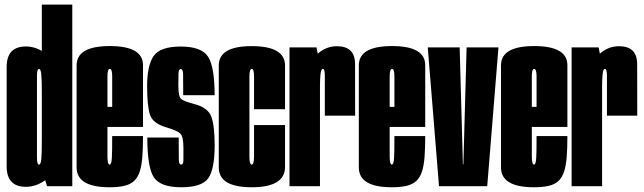

<svg xmlns="http://www.w3.org/2000/svg" viewBox="-20 -805 2784 830"><path d="M183.5 0 160.8 -72V-785H292.5V0ZM92 2.6Q8.8 2.6 8.8 -85.9Q8.8 -174.5 8.8 -301Q8.8 -427.8 8.8 -515.9Q8.8 -604.1 92 -604.1Q140.4 -604.1 182.8 -569.4Q225.2 -534.6 225.2 -453.4L160.8 -405.1Q160.8 -457.9 158.6 -482.4Q156.4 -506.9 148.5 -506.9Q139.8 -506.9 139.8 -475.6Q139.8 -444.4 139.8 -301Q139.8 -156 139.8 -124.8Q139.8 -93.5 148.5 -93.5Q156.4 -93.5 158.6 -118Q160.8 -142.5 160.8 -196.8L225.2 -147Q225.2 -65.8 182.8 -31.6Q140.4 2.6 92 2.6Z M453.9 4.5Q311.2 4.5 311.2 -81.2Q311.2 -167 311.2 -298.8Q311.2 -439.1 311.2 -522.5Q311.2 -605.9 454.8 -605.9Q598.2 -605.9 598.2 -523.1Q598.2 -440.4 598.2 -302.5Q598.2 -278 598.2 -256.2H433V-343.1H473.5L465 -331.2Q465 -442.4 465 -474.8Q465 -507.1 454.8 -507.1Q444.5 -507.1 444.5 -474.8Q444.5 -442.4 444.5 -302.8Q444.5 -165.2 444.5 -129.4Q444.5 -93.5 453.9 -93.5ZM453.9 -93.5Q457.9 -93.5 460.1 -99.7Q462.4 -105.9 463.4 -120.1Q464.4 -134.2 464.7 -158.1Q465 -182 465 -216.9H598.2Q598.2 -164.4 595.3 -126.6Q592.4 -88.9 584.1 -63.4Q575.9 -38 560.1 -23.1Q544.2 -8.1 518.2 -1.8Q492.1 4.5 453.9 4.5L446.8 -40.2Z M763.8 4.5Q674 4.5 645.4 -38.1Q616.8 -80.6 616.8 -210.4H752.5Q752.5 -134.2 753 -113.9Q753.5 -93.5 763 -93.5Q772.5 -93.5 772.8 -111Q773 -128.5 773 -163.5Q773 -213.8 759.9 -227Q746.9 -240.2 702.2 -253.4Q641.5 -270.4 628.8 -307.7Q616 -345 616 -432.9Q616 -521.2 643.9 -562.5Q671.8 -603.8 761.5 -603.8Q851.2 -603.8 879.5 -559.8Q907.8 -515.9 907.8 -393.5H772Q772 -462.2 771.5 -484.4Q771 -506.5 761.5 -506.5Q752 -506.5 751.5 -486.8Q751 -467 751 -434Q751 -385.8 764 -376.2Q777 -366.8 820 -355.2Q879 -340 893.5 -300.7Q908 -261.4 908 -176.6Q908 -74.2 880.6 -34.9Q853.2 4.5 763.8 4.5Z M1068.2 4.5Q925.8 4.5 925.8 -80.9Q925.8 -166.4 925.8 -298.6Q925.8 -438.9 925.8 -522.2Q925.8 -605.6 1068.2 -605.6Q1212.2 -605.6 1212.2 -521.5Q1212.2 -437.4 1212.2 -332.9H1078.2Q1078.2 -441.5 1078.2 -474.2Q1078.2 -506.9 1068.2 -506.9Q1058.2 -506.9 1058.2 -474.2Q1058.2 -441.5 1058.2 -298.6Q1058.2 -166.4 1058.2 -129.9Q1058.2 -93.5 1068.2 -93.5Q1078.2 -93.5 1078.2 -129.9Q1078.2 -166.4 1078.2 -264.4H1212.2Q1212.2 -171.6 1212.2 -83.6Q1212.2 4.5 1068.2 4.5Z M1384.2 -305Q1384.2 -445 1384.2 -476.1Q1384.2 -507.2 1375.6 -507.2Q1367.6 -507.2 1365.4 -482.8Q1363.2 -458.2 1363.2 -435.5L1312.6 -442.5Q1312.6 -535 1350.4 -570.1Q1388.1 -605.2 1436.4 -605.2Q1514.5 -605.2 1514.9 -528.5Q1515.2 -451.8 1515.2 -305ZM1231.5 0V-600H1348.2L1363.2 -524.1V0Z M1673.9 4.5Q1531.2 4.5 1531.2 -81.2Q1531.2 -167 1531.2 -298.8Q1531.2 -439.1 1531.2 -522.5Q1531.2 -605.9 1674.8 -605.9Q1818.2 -605.9 1818.2 -523.1Q1818.2 -440.4 1818.2 -302.5Q1818.2 -278 1818.2 -256.2H1653V-343.1H1693.5L1685 -331.2Q1685 -442.4 1685 -474.8Q1685 -507.1 1674.8 -507.1Q1664.5 -507.1 1664.5 -474.8Q1664.5 -442.4 1664.5 -302.8Q1664.5 -165.2 1664.5 -129.4Q1664.5 -93.5 1673.9 -93.5ZM1673.9 -93.5Q1677.9 -93.5 1680.1 -99.7Q1682.4 -105.9 1683.4 -120.1Q1684.4 -134.2 1684.7 -158.1Q1685 -182 1685 -216.9H1818.2Q1818.2 -164.4 1815.3 -126.6Q1812.4 -88.9 1804.1 -63.4Q1795.9 -38 1780.1 -23.1Q1764.2 -8.1 1738.2 -1.8Q1712.1 4.5 1673.9 4.5L1666.8 -40.2Z M1877.8 0 1829.2 -600H1967.1L1981.1 -94.2H1983.1L1997.1 -600H2134.8L2086.2 0Z M2288.4 4.5Q2145.8 4.5 2145.8 -81.2Q2145.8 -167 2145.8 -298.8Q2145.8 -439.1 2145.8 -522.5Q2145.8 -605.9 2289.2 -605.9Q2432.8 -605.9 2432.8 -523.1Q2432.8 -440.4 2432.8 -302.5Q2432.8 -278 2432.8 -256.2H2267.5V-343.1H2308L2299.5 -331.2Q2299.5 -442.4 2299.5 -474.8Q2299.5 -507.1 2289.2 -507.1Q2279 -507.1 2279 -474.8Q2279 -442.4 2279 -302.8Q2279 -165.2 2279 -129.4Q2279 -93.5 2288.4 -93.5ZM2288.4 -93.5Q2292.4 -93.5 2294.6 -99.7Q2296.9 -105.9 2297.9 -120.1Q2298.9 -134.2 2299.2 -158.1Q2299.5 -182 2299.5 -216.9H2432.8Q2432.8 -164.4 2429.8 -126.6Q2426.9 -88.9 2418.6 -63.4Q2410.4 -38 2394.6 -23.1Q2378.8 -8.1 2352.7 -1.8Q2326.6 4.5 2288.4 4.5L2281.2 -40.2Z M2603.8 -305Q2603.8 -445 2603.8 -476.1Q2603.8 -507.2 2595.1 -507.2Q2587.1 -507.2 2584.9 -482.8Q2582.8 -458.2 2582.8 -435.5L2532.1 -442.5Q2532.1 -535 2569.9 -570.1Q2607.6 -605.2 2655.9 -605.2Q2734 -605.2 2734.4 -528.5Q2734.8 -451.8 2734.8 -305ZM2451 0V-600H2567.8L2582.8 -524.1V0Z"/></svg>

Font: Anybody UltraCondensed Thin
Style: Regular
Weight: 100
Width: 1
Designer: Tyler Finck
Foundry: Etcetera Type Company
Version: Version 1.110